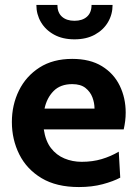

<svg xmlns="http://www.w3.org/2000/svg" viewBox="-20 -746 555 776"><path d="M299 10Q208 10 148 -26Q88 -62 58 -122Q28 -182 28 -253Q28 -322 56.5 -380Q85 -438 139.5 -473Q194 -508 272 -508Q344 -508 392 -478.5Q440 -449 464 -399.5Q488 -350 488 -291Q488 -274 486 -257.5Q484 -241 480 -223H157Q164 -176 186 -147.5Q208 -119 240.5 -105.5Q273 -92 310 -92Q354 -92 391 -103Q428 -114 460 -133L466 -28Q438 -13 395 -1.5Q352 10 299 10ZM160 -307H362Q362 -330 353.5 -352.5Q345 -375 325.5 -390.5Q306 -406 272 -406Q224 -406 196.5 -378Q169 -350 160 -307ZM281 -587Q233 -587 198.5 -606Q164 -625 145.5 -656.5Q127 -688 127 -726H212Q212 -695 230.5 -678.5Q249 -662 281 -662Q313 -662 331.5 -678.5Q350 -695 350 -726H435Q435 -688 416.5 -656.5Q398 -625 363.5 -606Q329 -587 281 -587Z"/></svg>

Font: Cabin VF Beta
Style: Regular
Weight: 400
Designer: Pablo Impallari
Foundry: Pablo Impallari. http://www.impallari.com Igino Marini. http://www.ikern.com
Version: Version 2.200